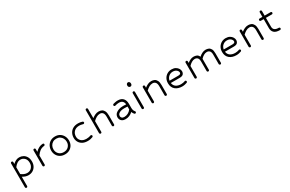

<svg xmlns="http://www.w3.org/2000/svg" viewBox="176 -2064 5618 3722"><g transform="rotate(-30 2984.5 -203.0)"><path d="M135 166Q135 176 128 183.5Q121 191 110 191Q100 191 92.5 183.5Q85 176 85 166V-367Q85 -378 92.5 -385Q100 -392 110 -392Q121 -392 128 -385Q135 -378 135 -367V-327Q167 -358 202.5 -375Q238 -392 277 -392Q324 -392 364.5 -370Q405 -348 430 -304.5Q455 -261 455 -196Q455 -140 431 -95.5Q407 -51 364 -25.5Q321 0 265 0Q232 0 199 -11Q166 -22 135 -41ZM265 -50Q328 -50 366.5 -92.5Q405 -135 405 -196Q405 -266 367 -304Q329 -342 277 -342Q235 -342 199.5 -317.5Q164 -293 135 -253V-101Q164 -79 197.5 -64.5Q231 -50 265 -50Z M613 0Q603 0 595.5 -7.5Q588 -15 588 -25V-367Q588 -378 595.5 -385Q603 -392 613 -392Q624 -392 631 -385Q638 -378 638 -367V-308Q677 -349 721 -370Q765 -391 806 -391Q817 -391 823.5 -384.5Q830 -378 830 -368Q830 -345 808 -342Q750 -335 710 -305Q670 -275 638 -227V-25Q638 -15 631 -7.5Q624 0 613 0Z M1081 -396Q1142 -396 1186.5 -368.5Q1231 -341 1255.5 -294.5Q1280 -248 1280 -191Q1280 -136 1255.5 -92Q1231 -48 1186.5 -22Q1142 4 1081 4Q1021 4 976 -22Q931 -48 906.5 -93Q882 -138 882 -193Q882 -249 906 -295Q930 -341 975 -368.5Q1020 -396 1081 -396ZM1081 -346Q1035 -346 1001.5 -325Q968 -304 950 -269.5Q932 -235 932 -193Q932 -131 972.5 -88.5Q1013 -46 1081 -46Q1149 -46 1189.5 -88Q1230 -130 1230 -191Q1230 -234 1212 -269Q1194 -304 1160.5 -325Q1127 -346 1081 -346Z M1664 -331Q1628 -342 1594 -342Q1518 -342 1475.5 -298.5Q1433 -255 1433 -187Q1433 -128 1475 -89Q1517 -50 1593 -50Q1621 -50 1642 -54.5Q1663 -59 1675 -63Q1686 -67 1689.5 -68Q1693 -69 1695 -69Q1705 -69 1712.5 -61.5Q1720 -54 1720 -44Q1720 -27 1704 -21Q1682 -12 1654.5 -6Q1627 0 1593 0Q1525 0 1478 -25.5Q1431 -51 1407 -93.5Q1383 -136 1383 -187Q1383 -246 1408 -292.5Q1433 -339 1480 -365.5Q1527 -392 1594 -392Q1645 -392 1691 -376Q1708 -370 1708 -351Q1708 -342 1700 -334.5Q1692 -327 1682 -327Q1679 -327 1664 -331Z M2167 0Q2157 0 2149.5 -7.5Q2142 -15 2142 -25V-225Q2142 -287 2118.5 -314.5Q2095 -342 2055 -342Q2013 -342 1975 -319.5Q1937 -297 1905 -265V-25Q1905 -15 1898 -7.5Q1891 0 1880 0Q1870 0 1862.5 -7.5Q1855 -15 1855 -25V-536Q1855 -547 1862.5 -554Q1870 -561 1880 -561Q1891 -561 1898 -554Q1905 -547 1905 -536V-331Q1939 -357 1976 -374.5Q2013 -392 2055 -392Q2093 -392 2124 -377Q2155 -362 2173.5 -325.5Q2192 -289 2192 -225V-25Q2192 -15 2185 -7.5Q2178 0 2167 0Z M2635 -9Q2613 -32 2601 -67Q2567 -35 2526.5 -17.5Q2486 0 2439 0Q2393 0 2366 -17Q2339 -34 2328 -59Q2317 -84 2317 -106Q2317 -130 2325.5 -152.5Q2334 -175 2352 -192Q2377 -215 2419 -231Q2461 -247 2522 -247Q2554 -247 2590 -244Q2586 -289 2560 -315.5Q2534 -342 2482 -342Q2462 -342 2441 -338.5Q2420 -335 2409 -331Q2396 -326 2390 -326Q2380 -326 2372 -333.5Q2364 -341 2364 -350Q2364 -369 2381 -375Q2398 -380 2426.5 -386Q2455 -392 2482 -392Q2564 -392 2602.5 -347Q2641 -302 2641 -230V-139Q2641 -105 2648.5 -82.5Q2656 -60 2671 -43Q2678 -36 2678 -26Q2678 -16 2670.5 -8.5Q2663 -1 2653 -1Q2643 -1 2635 -9ZM2439 -50Q2482 -50 2521 -69.5Q2560 -89 2591 -129V-194Q2554 -197 2522 -197Q2427 -197 2388 -158Q2376 -146 2371.5 -133Q2367 -120 2367 -106Q2367 -86 2384.5 -68Q2402 -50 2439 -50Z M2832 -597Q2849 -597 2861 -583.5Q2873 -570 2873 -547Q2873 -524 2861 -512Q2849 -500 2833 -500Q2815 -500 2802.5 -512.5Q2790 -525 2790 -547Q2790 -570 2802 -583.5Q2814 -597 2832 -597ZM2808 -367Q2808 -378 2815.5 -385Q2823 -392 2833 -392Q2844 -392 2851 -385Q2858 -378 2858 -367V-25Q2858 -15 2851 -7.5Q2844 0 2833 0Q2823 0 2815.5 -7.5Q2808 -15 2808 -25Z M3346 0Q3336 0 3328.5 -7.5Q3321 -15 3321 -25V-225Q3321 -287 3297.5 -314.5Q3274 -342 3234 -342Q3192 -342 3154 -319.5Q3116 -297 3084 -265V-25Q3084 -15 3077 -7.5Q3070 0 3059 0Q3049 0 3041.5 -7.5Q3034 -15 3034 -25V-367Q3034 -378 3041.5 -385Q3049 -392 3059 -392Q3070 -392 3077 -385Q3084 -378 3084 -367V-331Q3118 -358 3155 -375Q3192 -392 3234 -392Q3272 -392 3303 -377Q3334 -362 3352.5 -325.5Q3371 -289 3371 -225V-25Q3371 -15 3364 -7.5Q3357 0 3346 0Z M3708 0Q3612 0 3553.5 -50Q3495 -100 3495 -191Q3495 -252 3521 -297Q3547 -342 3590.5 -367Q3634 -392 3687 -392Q3740 -392 3776 -371Q3812 -350 3830.5 -319Q3849 -288 3849 -258Q3849 -222 3826.5 -196Q3804 -170 3742 -170H3546Q3554 -110 3598.5 -80Q3643 -50 3708 -50Q3733 -50 3753.5 -54Q3774 -58 3785 -62Q3796 -66 3799.5 -67Q3803 -68 3805 -68Q3815 -68 3822.5 -60.5Q3830 -53 3830 -43Q3830 -26 3814 -20Q3793 -12 3765 -6Q3737 0 3708 0ZM3687 -342Q3634 -342 3595 -308.5Q3556 -275 3547 -220H3743Q3800 -220 3800 -258Q3800 -289 3769 -315.5Q3738 -342 3687 -342Z M4558 0Q4548 0 4540.5 -7.5Q4533 -15 4533 -25V-235Q4533 -294 4509.5 -318Q4486 -342 4449 -342Q4412 -342 4377 -321Q4342 -300 4313 -268V-25Q4313 -15 4306 -7.5Q4299 0 4288 0Q4278 0 4270.5 -7.5Q4263 -15 4263 -25V-235Q4263 -294 4239.5 -318Q4216 -342 4179 -342Q4142 -342 4106 -319.5Q4070 -297 4041 -265V-25Q4041 -15 4034 -7.5Q4027 0 4016 0Q4006 0 3998.5 -7.5Q3991 -15 3991 -25V-367Q3991 -378 3998.5 -385Q4006 -392 4016 -392Q4027 -392 4034 -385Q4041 -378 4041 -367V-333Q4073 -359 4108 -375.5Q4143 -392 4179 -392Q4218 -392 4250 -378Q4282 -364 4299 -323Q4333 -354 4371.5 -373Q4410 -392 4449 -392Q4486 -392 4516 -379Q4546 -366 4564.5 -332.5Q4583 -299 4583 -235V-25Q4583 -15 4576 -7.5Q4569 0 4558 0Z M4920 0Q4824 0 4765.5 -50Q4707 -100 4707 -191Q4707 -252 4733 -297Q4759 -342 4802.5 -367Q4846 -392 4899 -392Q4952 -392 4988 -371Q5024 -350 5042.5 -319Q5061 -288 5061 -258Q5061 -222 5038.5 -196Q5016 -170 4954 -170H4758Q4766 -110 4810.5 -80Q4855 -50 4920 -50Q4945 -50 4965.5 -54Q4986 -58 4997 -62Q5008 -66 5011.5 -67Q5015 -68 5017 -68Q5027 -68 5034.5 -60.5Q5042 -53 5042 -43Q5042 -26 5026 -20Q5005 -12 4977 -6Q4949 0 4920 0ZM4899 -342Q4846 -342 4807 -308.5Q4768 -275 4759 -220H4955Q5012 -220 5012 -258Q5012 -289 4981 -315.5Q4950 -342 4899 -342Z M5515 0Q5505 0 5497.5 -7.5Q5490 -15 5490 -25V-225Q5490 -287 5466.5 -314.5Q5443 -342 5403 -342Q5361 -342 5323 -319.5Q5285 -297 5253 -265V-25Q5253 -15 5246 -7.5Q5239 0 5228 0Q5218 0 5210.5 -7.5Q5203 -15 5203 -25V-367Q5203 -378 5210.5 -385Q5218 -392 5228 -392Q5239 -392 5246 -385Q5253 -378 5253 -367V-331Q5287 -358 5324 -375Q5361 -392 5403 -392Q5441 -392 5472 -377Q5503 -362 5521.5 -325.5Q5540 -289 5540 -225V-25Q5540 -15 5533 -7.5Q5526 0 5515 0Z M5894 0Q5802 0 5763 -38.5Q5724 -77 5724 -142V-342H5661Q5651 -342 5643.5 -349.5Q5636 -357 5636 -367Q5636 -378 5643.5 -385Q5651 -392 5661 -392H5724V-493Q5724 -504 5731.5 -511Q5739 -518 5749 -518Q5760 -518 5767 -511Q5774 -504 5774 -493V-392H5907Q5918 -392 5925 -385Q5932 -378 5932 -367Q5932 -357 5925 -349.5Q5918 -342 5907 -342H5774V-142Q5774 -50 5894 -50Q5905 -50 5912 -42.5Q5919 -35 5919 -25Q5919 -15 5911.5 -7.5Q5904 0 5894 0Z"/></g></svg>

Font: Hubballi
Style: Regular
Weight: 400
Designer: Erin McLaughlin
Version: Version 1.000; ttfautohint (v1.8.3)